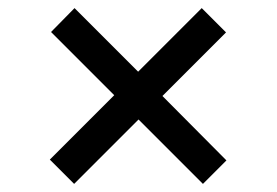

<svg xmlns="http://www.w3.org/2000/svg" viewBox="-20 -604 683 474"><path d="M481 -150 322 -309 163 -150 103 -210 262 -369 106 -525 164 -584 321 -427 478 -584 538 -524 381 -367 539 -208Z"/></svg>

Font: MSTAGE
Style: Regular
Weight: 400
Designer: Ninad Kale (Devanagari), Jonny Pinhorn (Latin)
Foundry: Indian Type Foundry
Version: 4.004